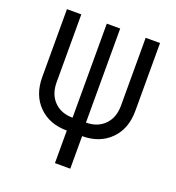

<svg xmlns="http://www.w3.org/2000/svg" viewBox="-132 -836 865 942"><g transform="rotate(20 300.0 -365.0)"><path d="M260 0V-170Q169 -170 113 -226Q57 -282 57 -376V-730H132V-376Q132 -313 168.5 -276Q205 -239 265 -239V-730H335V-239Q395 -239 431.5 -276Q468 -313 468 -376V-730H543V-376Q543 -282 487 -226Q431 -170 340 -170V0Z"/></g></svg>

Font: Pitagon Sans Mono Light
Style: Regular
Weight: 300
Monospace: yes
Designer: Travis Tran
Foundry: Pitagon
Version: Version 1.001; ttfautohint (v1.8.4.7-5d5b);gftools[0.9.26]